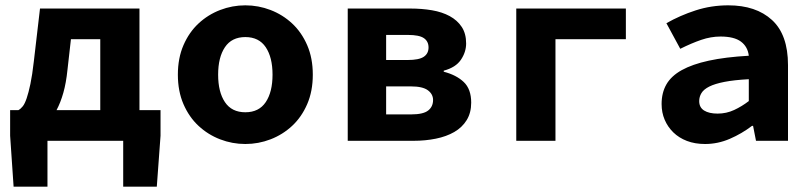

<svg xmlns="http://www.w3.org/2000/svg" viewBox="-20 -528 3040 720"><path d="M233 -266Q228 -217 217.5 -180Q207 -143 192 -115H356V-381H246ZM31 172 18 -19V-115H49Q58 -120 65.5 -129.5Q73 -139 80 -159.5Q87 -180 94 -213Q101 -246 107 -299L130 -496H503V-115H582V-19L568 172H442V0H158V172Z M900 12Q851 12 805.5 -5.5Q760 -23 724.5 -56Q689 -89 668 -137.5Q647 -186 647 -248Q647 -310 668 -358.5Q689 -407 724.5 -440Q760 -473 805.5 -490.5Q851 -508 900 -508Q949 -508 994.5 -490.5Q1040 -473 1075.5 -440Q1111 -407 1132 -358.5Q1153 -310 1153 -248Q1153 -186 1132 -137.5Q1111 -89 1075.5 -56Q1040 -23 994.5 -5.5Q949 12 900 12ZM900 -107Q951 -107 976.5 -145Q1002 -183 1002 -248Q1002 -313 976.5 -351Q951 -389 900 -389Q849 -389 823.5 -351Q798 -313 798 -248Q798 -183 823.5 -145Q849 -107 900 -107Z M1284 0V-496H1518Q1562 -496 1600 -489.5Q1638 -483 1666.5 -467.5Q1695 -452 1711.5 -427Q1728 -402 1728 -365Q1728 -333 1708.5 -304Q1689 -275 1644 -263V-259Q1691 -247 1719 -220.5Q1747 -194 1747 -143Q1747 -105 1730 -77.5Q1713 -50 1683.5 -33Q1654 -16 1614.5 -8Q1575 0 1531 0ZM1428 -303H1509Q1551 -303 1569 -315Q1587 -327 1587 -350Q1587 -373 1569.5 -385Q1552 -397 1510 -397H1428ZM1428 -99H1522Q1567 -99 1585.5 -113.5Q1604 -128 1604 -153Q1604 -175 1584.5 -189.5Q1565 -204 1521 -204H1428Z M1916 0V-496H2327V-381H2063V0Z M2624 12Q2586 12 2556 0.5Q2526 -11 2505 -31.5Q2484 -52 2472.5 -79Q2461 -106 2461 -138Q2461 -180 2479 -211.5Q2497 -243 2536.5 -265Q2576 -287 2638 -300.5Q2700 -314 2788 -319Q2784 -353 2758.5 -372Q2733 -391 2682 -391Q2646 -391 2609.5 -378.5Q2573 -366 2531 -345L2479 -441Q2530 -470 2588.5 -489Q2647 -508 2711 -508Q2815 -508 2875 -453Q2935 -398 2935 -284V0H2815L2804 -56H2800Q2762 -27 2717 -7.5Q2672 12 2624 12ZM2671 -102Q2704 -102 2733 -115.5Q2762 -129 2788 -149V-231Q2733 -228 2697 -221Q2661 -214 2640 -203.5Q2619 -193 2610.5 -179Q2602 -165 2602 -149Q2602 -125 2620.5 -113.5Q2639 -102 2671 -102Z"/></svg>

Font: Source Code Pro
Style: Bold
Weight: 700
Monospace: yes
Designer: Paul D. Hunt, Teo Tuominen
Foundry: Adobe Systems Incorporated
Version: Version 2.030;PS 1.000;hotconv 16.6.51;makeotf.lib2.5.65220